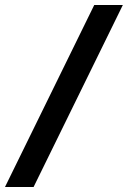

<svg xmlns="http://www.w3.org/2000/svg" viewBox="-47 -743 514 772"><path d="M-27 9 332 -723H447L88 9Z"/></svg>

Font: Public Sans Thin ExtraBold
Style: Italic
Weight: 800
Italic angle: -8°
Version: Version 2.001